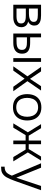

<svg xmlns="http://www.w3.org/2000/svg" viewBox="1400 -1974 805 3646"><g transform="rotate(90 1803.0 -150.5)"><path d="M69 0V-527H272Q305 -527 339 -522.5Q373 -518 401.5 -504.5Q430 -491 447.5 -465.5Q465 -440 465 -397Q465 -374 457 -352Q449 -330 432.5 -312Q416 -294 387 -282Q444 -270 470 -235.5Q496 -201 496 -153Q496 -113 481.5 -84Q467 -55 441.5 -36.5Q416 -18 382.5 -9Q349 0 312 0ZM141 -61H293Q325 -61 355.5 -67.5Q386 -74 405.5 -92.5Q425 -111 425 -147Q425 -181 410 -199.5Q395 -218 371 -226Q347 -234 319 -236Q291 -238 266 -238H141ZM141 -297H237Q259 -297 286 -300Q313 -303 338 -312Q363 -321 379 -338.5Q395 -356 395 -385Q395 -425 373.5 -441.5Q352 -458 321.5 -462Q291 -466 263 -466H141Z M616 0V-527H688V-320H789Q834 -320 872 -313Q910 -306 938.5 -289Q967 -272 983 -242.5Q999 -213 999 -166Q999 -121 983.5 -89.5Q968 -58 940.5 -38Q913 -18 876 -9Q839 0 796 0ZM688 -61H738Q773 -61 806.5 -63Q840 -65 867 -74.5Q894 -84 910.5 -105Q927 -126 927 -163Q927 -197 913.5 -216Q900 -235 878 -244.5Q856 -254 829.5 -256.5Q803 -259 778 -259H688ZM1083 0V-527H1154V0Z M1239 0 1429 -269 1250 -527H1335L1477 -317L1616 -527H1699L1521 -268L1712 0H1627L1473 -214L1320 0Z M2017 6Q1934 6 1878 -28.5Q1822 -63 1794.5 -124Q1767 -185 1767 -263Q1767 -342 1794.5 -402.5Q1822 -463 1878 -498Q1934 -533 2018 -533Q2101 -533 2156.5 -498Q2212 -463 2239.5 -402.5Q2267 -342 2267 -263Q2267 -185 2239 -124Q2211 -63 2155.5 -28.5Q2100 6 2017 6ZM2017 -56Q2079 -56 2119 -83.5Q2159 -111 2178 -158Q2197 -205 2197 -263Q2197 -321 2178 -368Q2159 -415 2119 -443Q2079 -471 2017 -471Q1955 -471 1915 -443Q1875 -415 1856.5 -368Q1838 -321 1838 -263Q1838 -205 1856.5 -158Q1875 -111 1915 -83.5Q1955 -56 2017 -56Z M2322 0 2492 -276 2337 -527H2414L2556 -293H2648V-527H2718V-293H2810L2952 -527H3029L2874 -276L3044 0H2962L2820 -234H2718V0H2648V-234H2546L2404 0Z M3145 232V165Q3194 165 3224.5 150Q3255 135 3275.5 104Q3296 73 3315 27L3080 -527H3164L3354 -57L3511 -527H3592L3433 -81Q3423 -52 3409.5 -15.5Q3396 21 3380 59Q3364 97 3345 130Q3326 163 3303 183Q3282 202 3261.5 212.5Q3241 223 3214 227.5Q3187 232 3145 232Z"/></g></svg>

Font: Onest Light
Style: Regular
Weight: 300
Designer: Dmitri Voloshin, Andrey Kudryavtsev
Foundry: Dmitri Voloshin, Andrey Kudryavtsev
Version: Version 1.000;gftools[0.9.33]